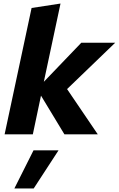

<svg xmlns="http://www.w3.org/2000/svg" viewBox="-20 -757 669 1082"><path d="M6 0 158 -712 321 -737 227 -296 438 -516H629L358 -255L531 0H343L211 -218L165 0ZM61 305 169 90H310L170 305Z"/></svg>

Font: Red Hat Text
Style: Bold Italic
Weight: 700
Italic angle: -12°
Designer: Pentagram, MCKL
Foundry: Pentagram, MCKL
Version: Version 1.023; ttfautohint (v1.8.3)